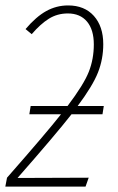

<svg xmlns="http://www.w3.org/2000/svg" viewBox="-31 -694 437 714"><path d="M350.1 -269H234.9Q175.3 -192.9 34.2 -32.2L298.8 -33.2L287.1 0H-11.2L-4.9 -33.2Q143.1 -201.7 195.8 -269H78.1L83 -299.8H220.2Q280.8 -379.9 299.3 -427.2Q317.9 -474.6 317.9 -528.8Q317.9 -583.5 292.5 -613.8Q267.1 -644 221.2 -644Q182.1 -644 150.6 -624.3Q119.1 -604.5 86.9 -566.9L64 -585.9Q103.5 -632.3 141.4 -653.1Q179.2 -673.8 222.2 -673.8Q283.2 -673.8 318.1 -634.8Q353 -595.7 353 -529.8Q353 -474.6 333.5 -424.8Q314 -375 257.8 -299.8H355Z"/></svg>

Font: Fira Sans Compressed UltraLight
Style: Italic
Weight: 200
Width: 3
Italic angle: -8°
Designer: Carrois Corporate & Edenspiekermann AG
Foundry: Carrois Corporate GbR & Edenspiekermann AG
Version: Version 4.203;PS 004.203;hotconv 1.0.88;makeotf.lib2.5.64775